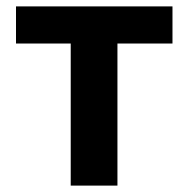

<svg xmlns="http://www.w3.org/2000/svg" viewBox="-20 -580 588 600"><path d="M201 0V-444H30V-560H519V-444H347V0Z"/></svg>

Font: Chiron Sans HK TT
Style: Bold
Weight: 700
Designer: Ryoko NISHIZUKA 西塚涼子 (kana, bopomofo & ideographs); Paul D. Hunt (Latin, Greek & Cyrillic); Sandoll Communications 산돌커뮤니
Foundry: Adobe
Version: Version 2.022;hotconv 1.0.109;makeotfexe 2.5.65596